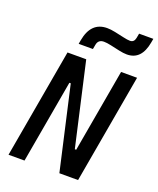

<svg xmlns="http://www.w3.org/2000/svg" viewBox="-169 -1045 940 1145"><g transform="rotate(20 301.0 -472.5)"><path d="M349.6 0 230 -527.3H221.2L128.4 0H26.9L148.9 -693.4H267.6L387.2 -166H396L488.8 -693.4H590.3L468.3 0ZM193.8 -764.6 198.2 -789.1Q220.2 -911.1 322.3 -911.1Q344.7 -911.1 374 -905Q403.3 -898.9 430.9 -892.6Q458.5 -886.2 474.6 -886.2Q500.5 -886.2 506.3 -915.5L511.7 -944.8H602.1L597.7 -920.4Q577.1 -803.2 484.9 -803.2Q462.9 -803.2 434.1 -809.6Q405.3 -815.9 377.7 -822Q350.1 -828.1 332 -828.1Q295.9 -828.1 289.6 -793.9L284.2 -764.6Z"/></g></svg>

Font: Cascadia Code NF
Style: Italic
Weight: 400
Italic angle: -10°
Monospace: yes
Designer: Aaron Bell
Foundry: Saja Typeworks
Version: Version 2404.023; ttfautohint (v1.8.4)